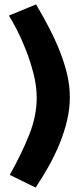

<svg xmlns="http://www.w3.org/2000/svg" viewBox="-20 -784 364 863"><path d="M20 -713.9 142.1 -764.2Q174.3 -710 201.7 -657Q229 -604 249.5 -552Q270 -500 282 -449Q293.9 -397.9 293.9 -347.2Q293.9 -295.4 281.5 -242.7Q269 -189.9 248 -138.4Q227.1 -86.9 199 -36.9Q170.9 13.2 140.1 59.1L23.9 2Q77.1 -92.3 111.1 -177.7Q145 -263.2 145 -344.2Q145 -397.5 130.6 -453.1Q116.2 -508.8 96.2 -559.8Q76.2 -610.8 55.2 -651.4Q34.2 -691.9 20 -713.9Z"/></svg>

Font: Raleway ExtraBold
Style: Regular
Weight: 800
Designer: Matt McInerney, Pablo Impallari, Rodrigo Fuenzalida
Foundry: Matt McInerney, Pablo Impallari, Rodrigo Fuenzalida
Version: Version 3.000g; ttfautohint (v1.5) -l 8 -r 28 -G 28 -x 14 -D